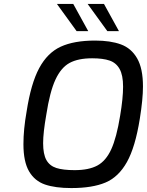

<svg xmlns="http://www.w3.org/2000/svg" viewBox="-20 -949 746 975"><path d="M99 -217Q99 -292 115 -382Q137 -525 179 -603Q221 -681 288.5 -712Q356 -743 463 -743Q541 -743 594 -723.5Q647 -704 676.5 -652.5Q706 -601 706 -510Q706 -445 690 -346Q667 -202 624.5 -126Q582 -50 515.5 -22Q449 6 342 6Q261 6 208.5 -12Q156 -30 127.5 -79Q99 -128 99 -217ZM590 -361Q605 -450 605 -509Q605 -567 587.5 -598.5Q570 -630 536.5 -641.5Q503 -653 448 -653Q377 -653 333.5 -629.5Q290 -606 261.5 -544.5Q233 -483 215 -366Q199 -275 199 -222Q199 -166 215.5 -136.5Q232 -107 266 -96Q300 -85 359 -85Q431 -85 474.5 -108.5Q518 -132 545 -191Q572 -250 590 -361ZM269 -929H352L428 -791H369ZM425 -929H508L584 -791H525Z"/></svg>

Font: Exo Medium
Style: Italic
Weight: 500
Italic angle: -9°
Designer: Natanael Gama
Foundry: Natanael Gama
Version: Version 1.500; ttfautohint (v1.6)